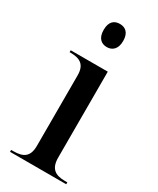

<svg xmlns="http://www.w3.org/2000/svg" viewBox="-193 -810 715 870"><g transform="rotate(30 164.5 -375.5)"><path d="M163 -630C191 -630 214 -648 214 -691C214 -735 191 -751 163 -751C134 -751 112 -735 112 -691C112 -648 134 -630 163 -630ZM21 0H315V-10H302C251 -10 223 -29 223 -87V-536H29V-526H34C85 -526 113 -508 113 -453V-84C113 -28 85 -10 34 -10H21Z"/></g></svg>

Font: Noto Serif Display Medium
Style: Regular
Weight: 500
Designer: Monotype Design Team
Foundry: Monotype Imaging Inc.
Version: Version 2.009